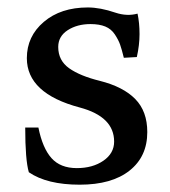

<svg xmlns="http://www.w3.org/2000/svg" viewBox="-20 -489 460 520"><path d="M195.8 11.2Q107.4 11.2 58.1 -22.5Q48.3 -55.7 48.3 -143.6H84Q95.2 -87.9 119.4 -60.8Q143.6 -33.7 188 -33.7Q231 -33.7 260 -53.7Q289.1 -73.7 289.1 -105.5Q289.1 -172.9 196.3 -197.8Q52.7 -235.8 52.7 -331.5Q52.7 -390.6 98.6 -429.7Q144.5 -468.8 217.8 -468.8Q251.5 -468.8 293 -454.6Q324.2 -444.3 352.5 -452.1Q357.9 -427.2 357.9 -396.5Q357.9 -367.2 350.6 -334.5L315.4 -332.5Q309.6 -356 305.2 -368.4Q300.8 -380.9 291 -395.8Q281.2 -410.6 265.1 -417.2Q249 -423.8 225.1 -423.8Q189 -423.8 163.3 -407.2Q137.7 -390.6 137.7 -361.8Q137.7 -325.2 167.2 -304.2Q196.8 -283.2 250.5 -270Q314 -253.9 346.4 -220.7Q378.9 -187.5 378.9 -131.3Q378.9 -64.9 330.8 -26.9Q282.7 11.2 195.8 11.2Z"/></svg>

Font: Elstob 6pt Medium
Style: Regular
Weight: 500
Designer: Peter S. Baker
Version: Version 1.015